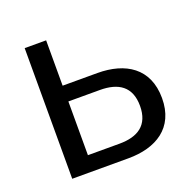

<svg xmlns="http://www.w3.org/2000/svg" viewBox="-100 -631 735 732"><g transform="rotate(-20 267.5 -265.0)"><path d="M160 -530H73V0H301C413 0 500 -51 500 -172C500 -294 414 -346 301 -346H160ZM288 -282C362 -282 411 -252 411 -173C411 -94 362 -64 288 -64H160V-282Z"/></g></svg>

Font: Cheyenne Sans
Style: Regular
Weight: 400
Designer: The Public Sans project authors (U.S. Web Design System), Libre Franklin designed by Pablo Impallari and Rodrigo Fuenzal
Foundry: The Cheyenne Sans Project Authors
Version: Version 2.007